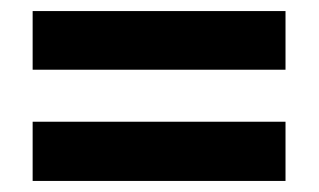

<svg xmlns="http://www.w3.org/2000/svg" viewBox="-20 -526 576 347"><path d="M39 -400V-506H496V-400ZM39 -199V-306H496V-199Z"/></svg>

Font: Noto Sans Ethiopic SemiCondensed
Style: Bold
Weight: 700
Width: 4
Designer: Monotype Design Team
Foundry: Monotype Imaging Inc.
Version: Version 2.102; ttfautohint (v1.8.4.7-5d5b)